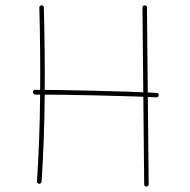

<svg xmlns="http://www.w3.org/2000/svg" viewBox="-20 -671 704 710"><path d="M515.1 -651.4Q511.2 -651.4 509.3 -648.9Q507.3 -646.5 506.8 -642.6L513.2 10.7Q512.7 14.6 515.4 16.6Q518.1 18.6 521.5 19Q525.4 19 527.3 16.6Q529.3 14.2 529.8 10.3L523.4 -643.1Q523.9 -647 521.2 -648.9Q518.6 -650.9 515.1 -651.4ZM566.9 -318.8Q566.9 -322.8 564.9 -325.2Q563 -327.6 559.1 -327.6Q510.7 -330.1 450.7 -332Q390.6 -334 328.1 -335.4Q265.6 -336.9 208.7 -337.9Q151.9 -338.9 109.9 -338.9Q106.4 -338.9 104 -336.4Q101.6 -334 101.6 -330.1Q101.6 -326.7 104 -324Q106.4 -321.3 109.9 -321.3Q151.9 -321.3 208.5 -320.6Q265.1 -319.8 327.4 -318.4Q389.6 -316.9 449.7 -315.2Q509.8 -313.5 558.1 -311Q562 -311 564.5 -313.2Q566.9 -315.4 566.9 -318.8ZM133.3 -651.4Q129.9 -650.9 127.7 -648.7Q125.5 -646.5 125.5 -642.6Q129.9 -480.5 128.4 -318.4Q127 -156.2 116.7 -0.5Q116.2 2.9 118.7 5.6Q121.1 8.3 124.5 8.8Q127.4 8.8 130.6 6.6Q133.8 4.4 133.8 1Q144 -155.8 145.3 -318.4Q146.5 -481 142.1 -643.1Q142.1 -647 139.6 -649.2Q137.2 -651.4 133.3 -651.4Z"/></svg>

Font: Mikhak VF
Style: Regular
Weight: 100
Designer: Amin Abedi
Version: Version 3.001